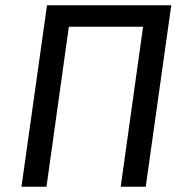

<svg xmlns="http://www.w3.org/2000/svg" viewBox="-20 -709 709 729"><path d="M158.5 -689.1H630.3L533.3 0H438.3L523.2 -607.4H241.4L156.5 0H61.5Z"/></svg>

Font: Fira Sans Variable
Style: Italic
Weight: 397
Italic angle: -8°
Designer: Carrois Corporate & Edenspiekermann AG
Foundry: Carrois Corporate GbR & Edenspiekermann AG
Version: Version 4.202